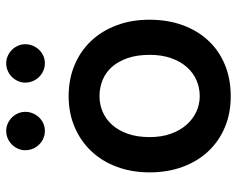

<svg xmlns="http://www.w3.org/2000/svg" viewBox="-94 -674 783 635"><g transform="rotate(-90 297.5 -356.5)"><path d="M296.9 15.1Q239.7 15.1 193.4 -4.6Q147 -24.4 114 -59.8Q81.1 -95.2 63 -144.5Q44.9 -193.8 44.9 -252.9Q44.9 -312 63.2 -361.3Q81.5 -410.6 115 -446Q148.4 -481.4 194.8 -501.2Q241.2 -521 296.9 -521Q353 -521 399.7 -501.5Q446.3 -481.9 479.5 -446.8Q512.7 -411.6 531.2 -362.5Q549.8 -313.5 549.8 -253.9Q549.8 -193.8 532 -144.5Q514.2 -95.2 481.2 -59.6Q448.2 -23.9 401.4 -4.4Q354.5 15.1 296.9 15.1ZM296.9 -418.9Q269.5 -418.9 245.1 -408.4Q220.7 -397.9 202.1 -377.2Q183.6 -356.4 172.6 -325.4Q161.6 -294.4 161.6 -252.9Q161.6 -213.9 172.6 -183.1Q183.6 -152.3 202.4 -131.1Q221.2 -109.9 245.6 -98.6Q270 -87.4 296.9 -87.4Q325.2 -87.4 350.1 -98.4Q375 -109.4 393.6 -130.6Q412.1 -151.9 422.9 -182.6Q433.6 -213.4 433.6 -252.9Q433.6 -294.4 422.9 -325.7Q412.1 -356.9 393.8 -377.7Q375.5 -398.4 350.3 -408.7Q325.2 -418.9 296.9 -418.9ZM182.1 -599.6Q168.9 -599.6 157.2 -604.7Q145.5 -609.9 136.7 -618.9Q127.9 -627.9 123 -639.6Q118.2 -651.4 118.2 -664.6Q118.2 -677.2 123.3 -688.7Q128.4 -700.2 137 -708.7Q145.5 -717.3 157.2 -722.4Q168.9 -727.5 182.1 -727.5Q194.8 -727.5 206.3 -722.4Q217.8 -717.3 226.3 -708.7Q234.9 -700.2 240 -688.7Q245.1 -677.2 245.1 -664.6Q245.1 -651.4 240.2 -639.6Q235.4 -627.9 226.8 -618.9Q218.3 -609.9 206.8 -604.7Q195.3 -599.6 182.1 -599.6ZM405.8 -599.6Q392.6 -599.6 380.9 -604.7Q369.1 -609.9 360.4 -618.9Q351.6 -627.9 346.7 -639.6Q341.8 -651.4 341.8 -664.6Q341.8 -677.2 346.9 -688.7Q352.1 -700.2 360.6 -708.7Q369.1 -717.3 380.9 -722.4Q392.6 -727.5 405.8 -727.5Q418.5 -727.5 429.9 -722.4Q441.4 -717.3 450 -708.7Q458.5 -700.2 463.6 -688.7Q468.8 -677.2 468.8 -664.6Q468.8 -651.4 463.9 -639.6Q459 -627.9 450.4 -618.9Q441.9 -609.9 430.4 -604.7Q418.9 -599.6 405.8 -599.6Z"/></g></svg>

Font: Twentytwelve Slab
Style: TwentytwelveSlab
Weight: 700
Designer: Domenico Catapano
Version: Version 1.00 2012